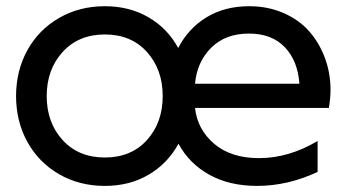

<svg xmlns="http://www.w3.org/2000/svg" viewBox="-20 -592 1126 624"><path d="M320.8 -571.8Q400.9 -571.8 462.9 -535.6Q524.9 -499.5 559.1 -436Q592.3 -500 651.4 -535.9Q710.4 -571.8 790 -571.8Q850.6 -571.8 901.1 -549.8Q951.7 -527.8 984.6 -490.5Q1017.6 -453.1 1035.9 -403.8Q1054.2 -354.5 1054.2 -299.8Q1054.2 -272.5 1048.8 -241.2H613.8Q621.6 -170.9 676.3 -124.5Q731 -78.1 821.8 -78.1Q918.5 -78.1 1012.2 -133.8V-33.2Q915 12.2 815.9 12.2Q725.6 12.2 660.2 -24.2Q594.7 -60.5 560.1 -125Q525.4 -61 463.4 -24.4Q401.4 12.2 320.8 12.2Q237.8 12.2 171.6 -26.1Q105.5 -64.5 68.8 -131.1Q32.2 -197.8 32.2 -279.8Q32.2 -361.8 68.8 -428.5Q105.5 -495.1 171.6 -533.4Q237.8 -571.8 320.8 -571.8ZM183.6 -423.1Q131.8 -366.2 131.8 -279.8Q131.8 -193.4 183.6 -136.7Q235.4 -80.1 320.8 -80.1Q406.2 -80.1 457.5 -136.7Q508.8 -193.4 508.8 -279.8Q508.8 -366.2 457.5 -423.1Q406.2 -480 320.8 -480Q235.4 -480 183.6 -423.1ZM613.8 -319.8H953.1Q947.8 -394.5 905.5 -438.7Q863.3 -482.9 789.1 -482.9Q712.4 -482.9 666.3 -436.8Q620.1 -390.6 613.8 -319.8Z"/></svg>

Font: TASA Explorer Medium
Style: Regular
Weight: 500
Designer: Weizhong Zhang
Foundry: Local Remote
Version: Version 1.000;Glyphs 3.1.2 (3151)